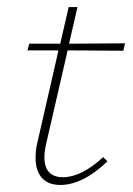

<svg xmlns="http://www.w3.org/2000/svg" viewBox="-20 -518 378 545"><path d="M112 -114Q106 -90 106 -72Q106 -15 159 -15Q211 -15 273 -72L285 -60Q215 7 151 7Q117 7 99 -13Q81 -33 81 -69Q81 -93 86 -113L146 -375H58L63 -394H151L175 -498H200L176 -394L335 -395L330 -374L172 -375Z"/></svg>

Font: Ysabeau Infant Extralight
Style: Italic
Weight: 200
Italic angle: -12°
Designer: Christian Thalmann (Catharsis Fonts)
Version: Version 0.003